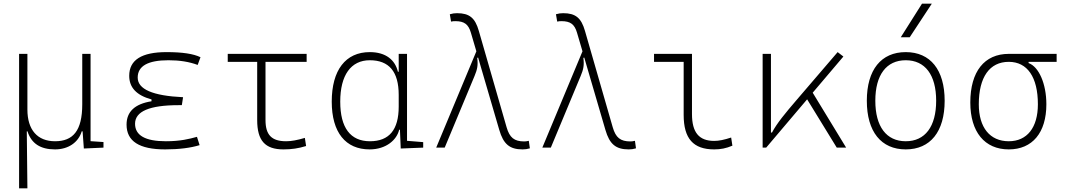

<svg xmlns="http://www.w3.org/2000/svg" viewBox="-20 -815 5899 1060"><path d="M283.7 9.8C356 9.8 412.6 -27.8 431.2 -89.8H436L442.9 4.9L551.3 0V-30.8L480 -35.6V-517.6H434.1V-239.3C434.1 -92.3 382.8 -35.2 283.7 -35.2C187 -35.2 131.3 -97.7 131.3 -210V-517.6H85.4V224.6H131.3L127.9 -89.8H131.8C153.3 -22.9 202.6 9.8 283.7 9.8Z M891.6 9.8C968.3 9.8 1032.7 1.5 1082 -13.7L1067.4 -59.6C1025.4 -47.9 976.1 -35.2 895.5 -35.2C782.2 -35.2 725.6 -67.4 725.6 -131.8C725.6 -200.2 805.7 -234.4 965.8 -234.4H983.9L990.7 -278.3C823.2 -286.1 740.2 -322.3 740.2 -386.7C740.2 -450.7 796.9 -482.4 910.2 -482.4C971.2 -482.4 1024.4 -474.1 1071.3 -456.5L1086.9 -499C1048.3 -518.1 986.3 -527.3 899.4 -527.3C761.7 -527.3 693.4 -483.9 693.4 -396.5C693.4 -331.5 733.9 -288.6 816.4 -266.1V-255.9C724.1 -241.2 678.7 -198.2 678.7 -127C678.7 -35.2 749 9.8 891.6 9.8Z M1544.9 9.8C1589.8 9.8 1627 4.4 1669.9 -8.8L1663.1 -53.7C1620.1 -41 1588.4 -35.2 1559.6 -35.2C1479.5 -35.2 1445.8 -70.3 1445.8 -152.3V-473.6H1672.9V-517.6H1237.3V-473.6H1399.9V-152.3C1399.9 -38.6 1443.4 9.8 1544.9 9.8Z M2020.5 9.8C2113.3 9.8 2171.4 -44.4 2183.6 -98.6H2188L2192.4 4.9L2316.4 0V-30.3L2227.1 -37.6V-517.6H2181.2V-418.9H2176.8C2161.6 -483.4 2110.8 -527.3 2021.5 -527.3C1887.7 -527.3 1811.5 -427.7 1811.5 -253.9C1811.5 -84 1887.7 9.8 2020.5 9.8ZM2181.2 -226.6C2181.2 -98.6 2128.9 -35.2 2022.5 -35.2C1914.6 -35.2 1858.4 -109.4 1858.4 -253.9C1858.4 -399.4 1917 -482.4 2021.5 -482.4C2127.9 -482.4 2181.2 -419.4 2181.2 -291Z M2865.2 9.8C2879.4 9.8 2890.1 8.3 2905.3 3.9L2899.4 -37.6C2888.7 -35.2 2882.3 -34.2 2875 -34.2C2818.8 -34.2 2793.5 -55.2 2776.9 -112.3L2623.5 -644.5C2603 -716.3 2571.3 -742.2 2503.4 -742.2C2489.3 -742.2 2478.5 -740.7 2463.4 -736.3L2470.2 -695.8C2479.5 -697.8 2485.8 -698.2 2493.7 -698.2C2543 -698.2 2565.9 -681.2 2579.6 -634.8L2609.9 -531.7L2388.2 0H2435.1L2600.1 -396C2614.7 -431.2 2620.1 -454.6 2614.7 -495.6L2619.6 -497.1L2736.3 -98.1C2759.3 -19 2793.9 9.8 2865.2 9.8Z M3451.2 9.8C3465.3 9.8 3476.1 8.3 3491.2 3.9L3485.4 -37.6C3474.6 -35.2 3468.3 -34.2 3460.9 -34.2C3404.8 -34.2 3379.4 -55.2 3362.8 -112.3L3209.5 -644.5C3189 -716.3 3157.2 -742.2 3089.4 -742.2C3075.2 -742.2 3064.5 -740.7 3049.3 -736.3L3056.2 -695.8C3065.4 -697.8 3071.8 -698.2 3079.6 -698.2C3128.9 -698.2 3151.9 -681.2 3165.5 -634.8L3195.8 -531.7L2974.1 0H3021L3186 -396C3200.7 -431.2 3206.1 -454.6 3200.7 -495.6L3205.6 -497.1L3322.3 -98.1C3345.2 -19 3379.9 9.8 3451.2 9.8Z M3922.9 9.8C3959 9.8 3988.8 3.9 4023.4 -10.7L4016.6 -55.7C3978 -43 3949.2 -37.1 3922.9 -37.1C3838.9 -37.1 3800.3 -84 3800.3 -185.5V-517.6H3590.8V-473.6H3754.4V-180.7C3754.4 -50.3 3807.1 9.8 3922.9 9.8Z M4190.4 0H4210L4436 -266.6L4599.6 0H4651.4L4466.8 -303.2L4636.2 -502.9L4604.5 -527.3L4378.9 -264.2C4314 -188.5 4270 -135.7 4242.2 -83.5H4236.3V-517.6H4190.4Z M4980.5 9.8C5116.2 9.8 5195.3 -87.9 5195.3 -258.8C5195.3 -429.7 5116.2 -527.3 4980.5 -527.3C4844.7 -527.3 4765.6 -429.7 4765.6 -258.8C4765.6 -87.9 4844.7 9.8 4980.5 9.8ZM4980.5 -35.2C4873.5 -35.2 4812.5 -116.2 4812.5 -258.8C4812.5 -401.4 4873.5 -482.4 4980.5 -482.4C5087.4 -482.4 5148.4 -401.4 5148.4 -258.8C5148.4 -116.2 5087.4 -35.2 4980.5 -35.2ZM4953.1 -609.4H5002.4L5124.5 -794.9H5070.3Z M5549.3 9.8C5679.7 9.8 5756.8 -82.5 5756.8 -239.3C5756.8 -353.5 5714.8 -446.8 5658.7 -466.8V-473.6H5813.5V-517.6H5549.3C5414.6 -517.6 5336.9 -419.9 5336.9 -249C5336.9 -86.4 5416 9.8 5549.3 9.8ZM5549.3 -35.2C5445.3 -35.2 5383.8 -110.8 5383.8 -239.3C5383.8 -389.2 5443.4 -473.6 5549.3 -473.6C5651.9 -473.6 5710 -389.2 5710 -239.3C5710 -110.8 5650.4 -35.2 5549.3 -35.2Z"/></svg>

Font: Cascadia Code PL ExtraLight
Style: Regular
Weight: 200
Monospace: yes
Designer: Aaron Bell
Foundry: Saja Typeworks
Version: Version 2404.023